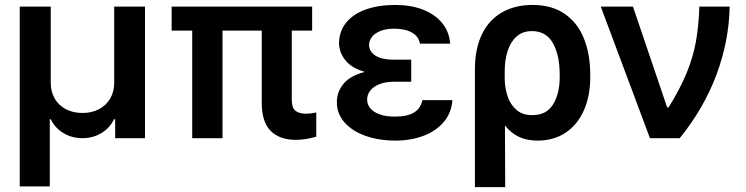

<svg xmlns="http://www.w3.org/2000/svg" viewBox="-20 -557 3009 774"><path d="M59.6 -530.3H184.6V-222.7Q184.6 -187.5 200.4 -159.9Q216.3 -132.3 245.4 -116.9Q274.4 -101.6 312.5 -101.6Q350.1 -101.6 379.2 -116.9Q408.2 -132.3 424.3 -159.9Q440.4 -187.5 440.4 -222.7V-530.3H564.5V0H444.3V-76.2H439.5Q421.9 -40 387.9 -20Q354 0 312.5 0Q270.5 0 236.6 -20Q202.6 -40 184.6 -76.2H180.7V194.3H59.6Z M1238.3 -433.6H1156.2V-154.3Q1156.2 -122.6 1170.9 -110.6Q1185.5 -98.6 1213.9 -98.6Q1230.5 -98.6 1254.9 -103.5V-5.9Q1210.4 6.8 1172.9 6.8Q1107.4 6.8 1071.3 -29.1Q1035.2 -64.9 1035.2 -142.6V-433.6H877V0H754.9V-433.6H671.9V-530.3H1238.3Z M1451.2 -267.1Q1397.9 -282.2 1372.6 -313.7Q1347.2 -345.2 1346.7 -382.8Q1347.2 -431.2 1375.7 -466.1Q1404.3 -501 1455.3 -519Q1506.3 -537.1 1573.2 -537.1Q1635.3 -537.1 1684.1 -518.6Q1732.9 -500 1762 -464.6Q1791 -429.2 1794.9 -380.9H1672.9Q1668 -410.2 1640.4 -425.8Q1612.8 -441.4 1568.4 -441.4Q1537.6 -441.4 1514.9 -432.6Q1492.2 -423.8 1480.2 -409.2Q1468.3 -394.5 1467.8 -376Q1468.8 -348.1 1494.1 -332.3Q1519.5 -316.4 1566.4 -316.4H1637.7V-227.5H1566.4Q1537.1 -227.5 1512.7 -218.8Q1488.3 -210 1474.1 -193.6Q1460 -177.2 1460 -155.3Q1460 -135.7 1473.1 -120.1Q1486.3 -104.5 1511.5 -95.7Q1536.6 -86.9 1570.3 -86.9Q1621.6 -86.9 1648.7 -103.3Q1675.8 -119.6 1682.6 -153.3H1803.7Q1800.3 -102.5 1769.3 -65.7Q1738.3 -28.8 1687.3 -9.5Q1636.2 9.8 1574.2 9.8Q1507.3 9.8 1453.6 -9.3Q1399.9 -28.3 1368.9 -63.5Q1337.9 -98.6 1337.9 -144.5Q1337.9 -187 1365.2 -219.7Q1392.6 -252.4 1451.2 -267.1Z M2127 -537.1Q2205.1 -537.1 2257.1 -500.7Q2309.1 -464.4 2334.2 -401.1Q2359.4 -337.9 2359.4 -255.9V-246.1Q2359.4 -169.9 2333.7 -112.1Q2308.1 -54.2 2260.3 -22.2Q2212.4 9.8 2147.5 9.8Q2103.5 9.8 2071.3 -5.6Q2039.1 -21 2015.6 -51.3L2016.6 197.3H1894.5V-277.3Q1894.5 -361.3 1923.3 -419.7Q1952.1 -478 2004.6 -507.6Q2057.1 -537.1 2127 -537.1ZM2014.6 -236.3Q2015.6 -200.2 2026.6 -167.7Q2037.6 -135.3 2062 -114Q2086.4 -92.8 2126 -92.8Q2183.1 -92.8 2209.7 -136.2Q2236.3 -179.7 2236.3 -246.1V-255.9Q2236.3 -334.5 2209 -383.1Q2181.6 -431.6 2124 -431.6Q2086.4 -431.6 2061.8 -409.2Q2037.1 -386.7 2025.9 -350.1Q2014.6 -313.5 2014.6 -269.5Z M2401.9 -530.3H2531.7L2669.4 -124H2675.3Q2722.7 -200.7 2748.3 -263.7Q2773.9 -326.7 2785.2 -388.2Q2796.4 -449.7 2799.3 -530.3H2921.4Q2918.9 -391.1 2867.9 -255.1Q2816.9 -119.1 2720.2 0H2600.1Z"/></svg>

Font: WEMIX Pretendard SemiBold
Style: Regular
Weight: 600
Designer: Base glyphs from Inter by Rasmus Andersson; Hangeul glyphs from Noto Sans CJK(Source Han Sans) by Jang Soo-young and Kan
Foundry: Kil Hyung-jin
Version: Version 1.000